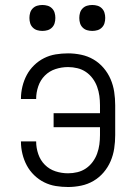

<svg xmlns="http://www.w3.org/2000/svg" viewBox="-20 -742 540 770"><path d="M253 8Q228 8 203.5 4Q179 0 157 -11Q135 -22 117 -39.5Q99 -57 87.5 -78.5Q76 -100 70 -124.5Q64 -149 64 -174V-175H125V-174Q125 -149 133.5 -124Q142 -99 160 -81Q178 -63 202.5 -55Q227 -47 253 -47Q272 -47 290.5 -51.5Q309 -56 324.5 -66.5Q340 -77 351.5 -92.5Q363 -108 369.5 -126Q376 -144 378.5 -162.5Q381 -181 381 -200V-232H195V-288H381V-320Q381 -339 378.5 -357.5Q376 -376 369.5 -394Q363 -412 351.5 -427.5Q340 -443 324.5 -453.5Q309 -464 290.5 -468.5Q272 -473 253 -473Q227 -473 202.5 -465Q178 -457 160 -439Q142 -421 133.5 -396Q125 -371 125 -346V-345H64V-346Q64 -371 70 -395.5Q76 -420 87.5 -441.5Q99 -463 117 -480.5Q135 -498 157 -509Q179 -520 203.5 -524Q228 -528 253 -528Q279 -528 305.5 -522.5Q332 -517 355 -503.5Q378 -490 395.5 -469.5Q413 -449 423.5 -424.5Q434 -400 438 -373.5Q442 -347 442 -320V-200Q442 -173 438 -146.5Q434 -120 423.5 -95.5Q413 -71 395.5 -50.5Q378 -30 355 -16.5Q332 -3 305.5 2.5Q279 8 253 8ZM350 -618Q339 -618 329 -621Q319 -624 311.5 -631.5Q304 -639 301 -649Q298 -659 298 -670Q298 -681 301 -691Q304 -701 311.5 -708.5Q319 -716 329 -719Q339 -722 350 -722Q361 -722 371 -719Q381 -716 388.5 -708.5Q396 -701 399 -691Q402 -681 402 -670Q402 -659 399 -649Q396 -639 388.5 -631.5Q381 -624 371 -621Q361 -618 350 -618ZM150 -618Q139 -618 129 -621Q119 -624 111.5 -631.5Q104 -639 101 -649Q98 -659 98 -670Q98 -681 101 -691Q104 -701 111.5 -708.5Q119 -716 129 -719Q139 -722 150 -722Q161 -722 171 -719Q181 -716 188.5 -708.5Q196 -701 199 -691Q202 -681 202 -670Q202 -659 199 -649Q196 -639 188.5 -631.5Q181 -624 171 -621Q161 -618 150 -618Z"/></svg>

Font: Iosevka Curly Light
Style: Regular
Weight: 300
Monospace: yes
Designer: Belleve Invis
Foundry: Belleve Invis
Version: Version 22.1.2; ttfautohint (v1.8.4)